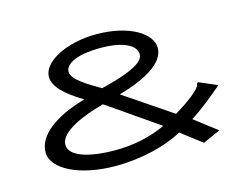

<svg xmlns="http://www.w3.org/2000/svg" viewBox="-90 -772 1181 927"><g transform="rotate(-15 500.0 -308.5)"><path d="M823 12 910 -27 798 -113C854 -148 916 -199 962 -239L871 -278C865 -275 863 -272 863 -268C863 -249 797 -198 729 -158L491 -319C617 -355 726 -410 726 -489C726 -562 618 -629 456 -629C306 -629 182 -564 182 -489C182 -443 225 -397 319 -340C167 -297 72 -225 72 -141C72 -58 202 10 384 10C514 10 638 -22 720 -67ZM416 -370C352 -408 280 -449 280 -488C280 -532 351 -560 458 -560C565 -560 634 -530 634 -480C634 -430 512 -393 416 -370ZM398 -64C304 -64 174 -83 174 -152C174 -217 296 -266 400 -294L654 -118C580 -83 494 -64 398 -64Z"/></g></svg>

Font: Inconsolata UltraExpanded
Style: Regular
Weight: 400
Width: 9
Monospace: yes
Designer: Raph Levien, Cyreal, Brenton Simpson
Foundry: Raph Levien, Cyreal, Google
Version: Version 3.100